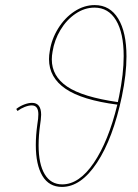

<svg xmlns="http://www.w3.org/2000/svg" viewBox="-20 -731 545 756"><path d="M478 -509Q478 -439 460 -352Q425 -186 362 -90.5Q299 5 224 5Q173 5 147 -38.5Q121 -82 121 -160Q121 -198 127 -241Q131 -265 131 -281Q131 -316 105 -316Q93 -316 77.5 -310Q62 -304 49 -294L44 -302Q58 -313 75 -319.5Q92 -326 106 -326Q142 -326 142 -279Q142 -271 140.5 -258.5Q139 -246 138 -240Q132 -197 132 -159Q132 -85 156 -45Q180 -5 225 -5Q292 -5 349.5 -90Q407 -175 442 -319Q303 -337 238 -381.5Q173 -426 173 -498Q173 -514 176 -530Q183 -577 209 -619Q235 -661 273 -686Q311 -711 353 -711Q413 -711 445.5 -657.5Q478 -604 478 -509ZM467 -510Q467 -601 437 -651Q407 -701 352 -701Q313 -701 277.5 -677Q242 -653 218 -613Q194 -573 187 -528Q184 -512 184 -497Q184 -431 244.5 -390Q305 -349 444 -329L449 -352Q467 -441 467 -510Z"/></svg>

Font: Ysabeau Hairline
Style: Italic
Weight: 100
Italic angle: -12°
Designer: Christian Thalmann (Catharsis Fonts)
Version: Version 0.003